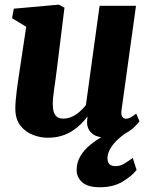

<svg xmlns="http://www.w3.org/2000/svg" viewBox="-20 -584 650 828"><path d="M185 10Q154.5 10 122.8 -2Q91 -14 69 -41Q47 -68 46 -113.5Q46 -130.5 47.8 -151.5Q49.5 -172.5 52.5 -195.5Q55.5 -218.5 59 -242.5Q62.5 -266.5 66 -289L93 -468.5L32 -505.5L39.5 -546.5L233.5 -564L258 -551L225.5 -288Q223 -266.5 219.8 -244.2Q216.5 -222 213.8 -201.5Q211 -181 209.2 -164.5Q207.5 -148 207.5 -137.5Q207.5 -114.5 212.2 -100.2Q217 -86 227 -79.2Q237 -72.5 253 -72.5Q272.5 -72.5 290.5 -80.8Q308.5 -89 323.8 -102.5Q339 -116 350.5 -131L409.5 -559H566.5L504 -108.5Q501.5 -89.5 507.2 -80.8Q513 -72 523.5 -72Q532.5 -72 541.2 -76.5Q550 -81 567.5 -94L581.5 -61Q575.5 -51.5 557.5 -34.5Q539.5 -17.5 510.8 -3.8Q482 10 444 10Q403.5 10 382.5 -4.2Q361.5 -18.5 356.5 -43Q356 -46 355.8 -50.2Q355.5 -54.5 355.5 -59.2Q355.5 -64 356.2 -69Q357 -74 357.5 -78.5L355.5 -79.5Q343.5 -63.5 327.5 -47.8Q311.5 -32 290.8 -18.8Q270 -5.5 244 2.2Q218 10 185 10ZM411 223.5Q358.5 223.5 334.5 202Q310.5 180.5 310.5 149.5Q310.5 116 327 88.8Q343.5 61.5 369.8 40.2Q396 19 425.8 2.2Q455.5 -14.5 481.5 -27.5L507.5 -36L545.5 -25.5Q512 -4.5 489.2 16.5Q466.5 37.5 455.2 57.8Q444 78 443.5 96.5Q443.5 117.5 453 125Q462.5 132.5 477 132.5Q497.5 132.5 514.5 122.5Q531.5 112.5 552.5 97L569 149Q549 175 508.8 199.2Q468.5 223.5 411 223.5Z"/></svg>

Font: Merriweather 28pt Black
Style: Italic
Weight: 900
Italic angle: -7.8°
Version: Version 2.101